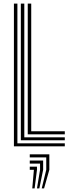

<svg xmlns="http://www.w3.org/2000/svg" viewBox="-20 -820 391 1076"><path d="M58 0V-800H77.5V-16.8H343.2V0ZM96.8 -33.8V-800H116.2V-50.5H343.2V-33.8ZM135.5 -67.2V-800H155V-84.2H343.2V-67.2ZM213.8 235.8 239.2 131.5V62.2H146.8V45H256.5V131.5L227 235.8ZM160.8 235.8 170 131.5H146.8V114.2H187.2V131.5L174 235.8ZM187.2 235.8 204.5 131.5V97H146.8V79.8H221.8V131.5L200.5 235.8Z"/></svg>

Font: Big Shoulders Inline Text Thin SemiBold
Style: Regular
Weight: 600
Version: Version 2.002